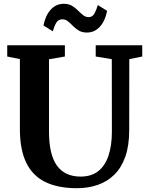

<svg xmlns="http://www.w3.org/2000/svg" viewBox="-20 -981 778 1009"><path d="M384 8Q284 8 217.5 -24.8Q151 -57.5 117.8 -126.2Q84.5 -195 84.5 -303.5V-670.5L18 -684V-743H321V-684L237.5 -669.5V-289.5Q237.5 -228.5 248 -183.8Q258.5 -139 279.8 -110Q301 -81 332 -67Q363 -53 403.5 -53Q460.5 -53 496.8 -82Q533 -111 550.5 -164Q568 -217 568 -289.5L567.5 -670L483 -684V-743H727.5V-684L659.5 -670.5L659 -297Q659 -215.5 638.5 -157.5Q618 -99.5 580.8 -63Q543.5 -26.5 493.2 -9.2Q443 8 384 8ZM437 -810Q411 -810 393.5 -820.8Q376 -831.5 363 -845Q350 -858.5 337.2 -869Q324.5 -879.5 307.5 -879.5Q286 -879.5 275.5 -861.2Q265 -843 257.5 -816.5L208.5 -847Q219 -900.5 247 -930.8Q275 -961 315 -961Q341 -961 358.5 -950.5Q376 -940 389.5 -926.2Q403 -912.5 416 -902Q429 -891.5 444.5 -891Q465.5 -890.5 476 -909.2Q486.5 -928 494 -954.5L543 -924Q532.5 -870.5 504.5 -840.2Q476.5 -810 437 -810Z"/></svg>

Font: Merriweather 28pt
Style: Bold
Weight: 700
Version: Version 2.100